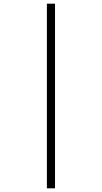

<svg xmlns="http://www.w3.org/2000/svg" viewBox="-20 -780 553 1040"><path d="M234 240H278V-760H234Z"/></svg>

Font: Noto Serif Myanmar SemiCondensed Light
Style: Regular
Weight: 300
Width: 4
Designer: Ben Mitchell and the Monotype Design Team
Foundry: Monotype Imaging Inc.
Version: Version 2.106